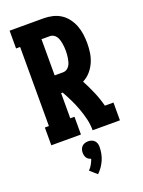

<svg xmlns="http://www.w3.org/2000/svg" viewBox="-181 -816 861 1157"><g transform="rotate(-20 250.0 -237.5)"><path d="M34 0V-114H60V-621H34V-735H252Q280 -735 308.5 -728.5Q337 -722 361 -706.5Q385 -691 402.5 -667.5Q420 -644 430 -617.5Q440 -591 444 -562.5Q448 -534 448 -505Q448 -474 443.5 -443.5Q439 -413 426.5 -384.5Q414 -356 393.5 -332.5Q373 -309 345 -295Q368 -252 387.5 -206.5Q407 -161 419 -114H474V0H299Q299 -37 290.5 -72.5Q282 -108 269.5 -142.5Q257 -177 241 -210Q225 -243 207 -275H197V-114H224V0ZM197 -389H252Q264 -389 274.5 -395.5Q285 -402 291.5 -412Q298 -422 301.5 -433.5Q305 -445 307 -457Q309 -469 310 -481Q311 -493 311 -505Q311 -517 310 -529Q309 -541 307 -553Q305 -565 301.5 -576.5Q298 -588 291.5 -598Q285 -608 274.5 -614.5Q264 -621 252 -621H197ZM239 260 195 221Q208 208 217 192Q226 176 232 159Q224 156 216.5 151.5Q209 147 204.5 139.5Q200 132 198 124Q196 116 196 107Q196 96 199.5 85.5Q203 75 210.5 67.5Q218 60 228.5 56.5Q239 53 250 53Q261 53 271.5 56.5Q282 60 289.5 67.5Q297 75 300.5 85.5Q304 96 304 107Q304 128 300 149.5Q296 171 287.5 190.5Q279 210 267 227.5Q255 245 239 260Z"/></g></svg>

Font: Iosevka Curly Slab Heavy
Style: Regular
Weight: 900
Monospace: yes
Designer: Belleve Invis
Foundry: Belleve Invis
Version: Version 22.1.2; ttfautohint (v1.8.4)